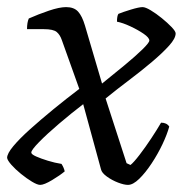

<svg xmlns="http://www.w3.org/2000/svg" viewBox="-25 -520 544 540"><path d="M88 0Q80 0 65 -9Q50 -18 34 -31Q18 -44 7 -56.5Q-4 -69 -5 -76Q-5 -88 12.5 -109Q30 -130 59.5 -156.5Q89 -183 125 -212.5Q161 -242 198 -270L149 -407Q144 -422 134.5 -430Q125 -438 98 -438H51Q51 -457 56 -468Q83 -480 112.5 -490Q142 -500 161 -500Q183 -500 194.5 -487.5Q206 -475 214 -448L262 -285Q293 -310 324 -335.5Q355 -361 375 -380.5Q395 -400 395 -406Q395 -414 379 -425Q363 -436 341.5 -446Q320 -456 304 -459Q304 -475 308 -481Q320 -486 343 -493Q366 -500 376 -500Q384 -500 399 -491Q414 -482 430 -469Q446 -456 457.5 -444Q469 -432 469 -426Q469 -412 450.5 -391.5Q432 -371 402.5 -346Q373 -321 338.5 -295Q304 -269 272 -243L331 -61L342 -56Q351 -63 367.5 -84.5Q384 -106 400.5 -131Q417 -156 428 -175Q444 -175 451 -164Q445 -142 432 -114.5Q419 -87 401.5 -60.5Q384 -34 366.5 -17Q349 0 335 0Q324 0 307 -6.5Q290 -13 275.5 -23.5Q261 -34 259 -44L209 -227Q175 -201 141 -172Q107 -143 85 -120.5Q63 -98 63 -91Q63 -86 76.5 -80Q90 -74 109.5 -68Q129 -62 148 -59Q155 -48 157 -38Q144 -27 121.5 -13.5Q99 0 88 0Z"/></svg>

Font: Texturina Extralight
Style: Italic
Weight: 200
Italic angle: -11°
Designer: Guillermo Torres Carreño
Foundry: Omnibus-Type
Version: Version 1.002; ttfautohint (v1.8.3)